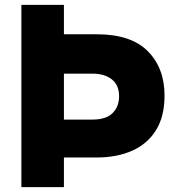

<svg xmlns="http://www.w3.org/2000/svg" viewBox="-20 -770 730 790"><path d="M68 0V-750H243V-629H378Q519 -629 588 -559.5Q657 -490 657 -377Q657 -291 622 -234.5Q587 -178 524 -150Q461 -122 378 -122H243V0ZM243 -278H361Q416 -278 443 -304.5Q470 -331 470 -374Q470 -420 440 -443.5Q410 -467 361 -467H243Z"/></svg>

Font: BDO Grotesk ExtraBold
Style: Regular
Weight: 800
Designer: Deni Anggara
Foundry: Lokal Container
Version: Version 2.000